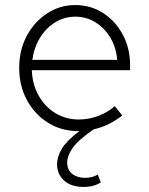

<svg xmlns="http://www.w3.org/2000/svg" viewBox="-20 -509 588 760"><path d="M312 231Q261 231 233.5 205.5Q206 180 206 142Q206 110 225.5 78.5Q245 47 294 10Q226 11 172 -22Q118 -55 87 -112Q56 -169 56 -240Q56 -311 86 -367Q116 -423 166.5 -456Q217 -489 278 -489Q339 -489 388 -457.5Q437 -426 466 -372Q495 -318 495 -250V-231H106Q108 -175 133 -130.5Q158 -86 199.5 -61Q241 -36 292 -36Q332 -36 370 -50.5Q408 -65 434 -89L464 -52Q410 -10 351 3Q291 44 268.5 75.5Q246 107 246 134Q246 164 266 179.5Q286 195 318 195Q331 195 344 191.5Q357 188 367 182L379 213Q351 231 312 231ZM108 -272H444Q440 -321 417 -359.5Q394 -398 358 -420.5Q322 -443 278 -443Q235 -443 199 -421Q163 -399 139 -360.5Q115 -322 108 -272Z"/></svg>

Font: Red Hat Text VF
Style: Regular
Weight: 300
Designer: Pentagram, MCKL
Foundry: Pentagram, MCKL
Version: Version 1.023